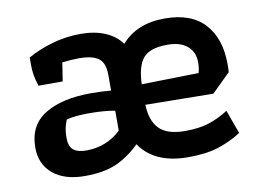

<svg xmlns="http://www.w3.org/2000/svg" viewBox="-60 -568 904 663"><g transform="rotate(-10 392.5 -236.0)"><path d="M36 -118Q36 -196 95.5 -233Q155 -270 259 -270Q295 -270 328 -267V-322Q328 -364 306.5 -380Q285 -396 238 -396Q211 -396 179 -392L169 -327H84Q71 -364 71 -403V-428Q107 -449 156.5 -463.5Q206 -478 258 -478Q307 -478 343.5 -462.5Q380 -447 401 -418Q455 -480 553 -480Q646 -480 693 -428.5Q740 -377 740 -287Q740 -269 739 -259L674 -195L436 -198Q438 -141 466 -113Q494 -85 556 -85Q604 -85 639 -96Q674 -107 708 -129L738 -46Q699 -21 656 -7.5Q613 6 551 6Q433 6 382 -69Q343 -31 299.5 -11.5Q256 8 188 8Q117 8 76.5 -26Q36 -60 36 -118ZM636 -274Q641 -290 641 -311Q641 -347 616.5 -368Q592 -389 547 -389Q485 -389 461.5 -361Q438 -333 436 -270ZM330 -126V-196Q292 -203 239 -203Q188 -203 160 -195Q153 -178 150.5 -164Q148 -150 148 -132Q148 -103 163 -90.5Q178 -78 208 -78Q279 -78 330 -126Z"/></g></svg>

Font: Athiti SemiBold
Style: Regular
Weight: 600
Designer: CadsonDemak Team
Foundry: CadsonDemak
Version: Version 1.032